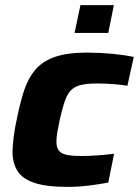

<svg xmlns="http://www.w3.org/2000/svg" viewBox="-20 -724 544 752"><path d="M246 8Q161 8 114 -8Q67 -24 48 -55Q29 -86 29 -130Q29 -152 33.5 -187.5Q38 -223 47 -263Q59 -323 74.5 -370Q90 -417 117.5 -450Q145 -483 193.5 -500.5Q242 -518 321 -518Q370 -518 417.5 -513.5Q465 -509 504 -501L479 -388Q458 -392 424.5 -394.5Q391 -397 360 -397Q321 -397 296.5 -391Q272 -385 257.5 -370Q243 -355 233.5 -327Q224 -299 214 -255Q208 -227 204.5 -206Q201 -185 201 -170Q201 -146 210.5 -134Q220 -122 241.5 -117.5Q263 -113 299 -113Q327 -113 362.5 -115.5Q398 -118 427 -122L404 -9Q368 -2 326.5 3Q285 8 246 8ZM272 -595 295 -704H426L404 -595Z"/></svg>

Font: Saira SemiExpanded
Style: Bold Italic
Weight: 700
Width: 6
Italic angle: -12°
Designer: Hector Gatti with collaboration of the Omnibus-Type team
Foundry: Omnibus-Type
Version: Version 1.101